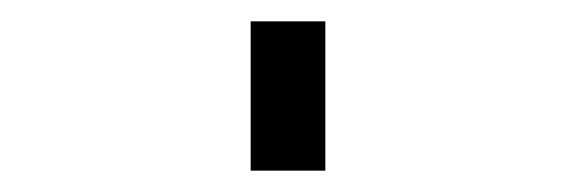

<svg xmlns="http://www.w3.org/2000/svg" viewBox="-20 60 540 180"><path d="M215 220V80H285V220Z"/></svg>

Font: Iosevka srxl
Style: Regular
Weight: 400
Monospace: yes
Designer: Belleve Invis
Foundry: Belleve Invis
Version: Version 33.0.1; ttfautohint (v1.8.3)